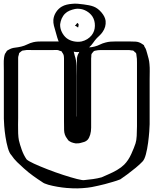

<svg xmlns="http://www.w3.org/2000/svg" viewBox="-50 -973 836 1047"><path d="M766 -539V-296Q766 -285 764 -256.5Q762 -228 757.5 -194Q753 -160 745.5 -131.5Q738 -103 727 -92Q713 -77 690 -58Q667 -39 644 -22Q621 -5 606 5Q586 13 564.5 19Q543 25 522 31Q504 35 486.5 39.5Q469 44 451 47Q429 51 400 53Q371 55 348 54Q337 54 313.5 52Q290 50 263.5 45.5Q237 41 213.5 34.5Q190 28 179 19Q157 5 130 -14.5Q103 -34 80 -55Q61 -72 43.5 -89Q26 -106 12 -127Q1 -138 -7 -166Q-15 -194 -20 -226.5Q-25 -259 -27 -287Q-29 -315 -29 -326V-589Q-29 -606 -29.5 -624Q-30 -642 -28 -658Q-27 -663 -26 -669Q-25 -675 -23 -679Q-22 -681 -20 -683.5Q-18 -686 -17 -688Q-16 -690 -14.5 -692.5Q-13 -695 -12 -696Q-10 -698 -7 -699.5Q-4 -701 -2 -702Q13 -711 31 -713Q49 -715 66 -719Q83 -723 99 -731Q115 -739 132 -743Q145 -746 158.5 -746.5Q172 -747 185 -747H247Q263 -747 279.5 -747Q296 -747 311 -742Q313 -741 317 -740.5Q321 -740 323 -738Q325 -737 327.5 -734.5Q330 -732 331 -730Q338 -726 340 -722Q343 -717 345 -710Q350 -700 352.5 -689.5Q355 -679 358 -668Q366 -646 367 -614Q368 -582 368 -559V-338Q370 -337 369 -336Q369 -336 369 -341V-613Q369 -631 369.5 -650Q370 -669 380 -685Q382 -690 385 -695Q387 -697 389.5 -698.5Q392 -700 394 -701Q396 -703 398 -704.5Q400 -706 402 -707Q416 -714 433 -714.5Q450 -715 465 -719Q481 -723 495 -730Q509 -737 525 -741Q539 -745 553.5 -746Q568 -747 583 -747H652Q670 -747 689 -746Q708 -745 724 -734L733 -728Q735 -727 736 -723.5Q737 -720 738 -718Q744 -710 747 -700.5Q750 -691 753 -680Q757 -667 760.5 -652.5Q764 -638 765 -624Q767 -604 766.5 -583Q766 -562 766 -539ZM49 -657V-330Q49 -315 48.5 -292Q48 -269 49 -246Q50 -223 53 -208Q58 -186 68.5 -156.5Q79 -127 95 -104Q104 -95 135.5 -80.5Q167 -66 209.5 -49.5Q252 -33 295 -19Q338 -5 369.5 3Q401 11 410 9Q433 7 457.5 3.5Q482 0 504 -6Q519 -13 542.5 -23Q566 -33 589 -46.5Q612 -60 627 -75Q650 -98 666 -133.5Q682 -169 689 -191Q694 -206 695.5 -232Q697 -258 697 -284.5Q697 -311 697 -326V-632Q697 -643 696.5 -652.5Q696 -662 694 -672Q694 -677 692 -683Q691 -686 686 -688Q684 -690 681.5 -693Q679 -696 676 -697Q674 -698 671 -698Q668 -698 666 -698Q659 -700 652.5 -700Q646 -700 639 -700H498Q485 -700 471 -697Q470 -696 467.5 -696Q465 -696 463 -695Q461 -694 458.5 -690.5Q456 -687 454 -685Q453 -684 451.5 -682Q450 -680 449 -678Q448 -676 448 -672.5Q448 -669 448 -667Q447 -660 447 -654Q447 -648 447 -642V-315Q447 -296 447 -276.5Q447 -257 442 -239Q440 -232 436 -223.5Q432 -215 427 -210Q420 -203 410.5 -199.5Q401 -196 391 -194Q385 -192 377.5 -191.5Q370 -191 363 -191Q358 -192 351 -193.5Q344 -195 340 -197Q336 -199 331 -201.5Q326 -204 323 -207Q321 -209 319.5 -212Q318 -215 316 -217Q300 -237 299.5 -264Q299 -291 299 -313V-633Q299 -643 299 -653.5Q299 -664 297 -673Q296 -677 293.5 -680.5Q291 -684 289 -687Q288 -688 288 -689.5Q288 -691 286 -692Q285 -694 281.5 -694.5Q278 -695 276 -696L266 -700Q259 -701 252 -700.5Q245 -700 238 -700H126Q116 -700 106 -700.5Q96 -701 86 -699Q83 -698 79 -698Q75 -698 72 -697Q69 -696 65 -692.5Q61 -689 55 -684Q53 -680 53 -676Q52 -672 50.5 -667.5Q49 -663 49 -657ZM415 -700Q405 -696 395.5 -693Q386 -690 375 -689Q353 -688 322.5 -700.5Q292 -713 277 -735Q267 -750 262.5 -767.5Q258 -785 253 -801Q248 -817 244 -833Q240 -849 241 -865Q243 -887 255.5 -906.5Q268 -926 287 -937Q299 -944 313.5 -947.5Q328 -951 342 -952Q358 -954 374 -952.5Q390 -951 406 -949Q420 -947 434 -944.5Q448 -942 461 -937Q484 -928 503.5 -905Q523 -882 526 -859Q529 -826 509 -798Q502 -788 494 -780.5Q486 -773 478 -765Q467 -753 457.5 -739Q448 -725 435 -714Q431 -711 426 -708Q421 -705 415 -700ZM359 -924Q344 -921 329.5 -915Q315 -909 304 -898Q298 -892 294 -885.5Q290 -879 286 -871Q280 -856 278 -841Q277 -819 287 -798.5Q297 -778 313 -765Q330 -752 352.5 -747.5Q375 -743 395 -747Q429 -755 450 -781Q467 -803 467.5 -832Q468 -861 454 -883Q442 -901 422 -912.5Q402 -924 381 -925Q377 -926 371.5 -925.5Q366 -925 359 -924ZM379 -838Q377 -830 377 -827Q376 -826 376.5 -825Q377 -824 376 -824Q375 -823 374 -824Q373 -825 371 -826Q369 -828 366.5 -829.5Q364 -831 361 -832Q361 -832 360 -832Q359 -832 359 -833Q359 -835 363 -837L370 -846Q372 -848 372 -848Q373 -848 376 -844.5Q379 -841 379 -838Z"/></svg>

Font: Rubik Vinyl
Style: Regular
Weight: 400
Designer: Hubert and Fischer, NaN
Foundry: Hubert and Fischer, NaN
Version: Version 2.200